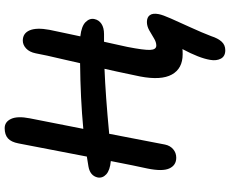

<svg xmlns="http://www.w3.org/2000/svg" viewBox="-101 -664 980 818"><g transform="rotate(-90 389.0 -255.0)"><path d="M126 5.9Q93.8 5.9 80.3 -23.7Q66.9 -53.2 80.1 -117.2Q90.8 -164.6 111.8 -272.9Q72.8 -276.4 55.4 -292.2Q38.1 -308.1 42 -329.1Q49.3 -361.3 88.9 -368.2Q104 -371.1 130.9 -375Q173.3 -597.2 187 -666Q192.9 -697.3 208.5 -711.2Q224.1 -725.1 252 -725.1Q278.8 -725.1 291.5 -697.8Q304.2 -670.4 293.9 -618.2Q253.9 -413.6 249 -390.1Q378.9 -402.3 528.8 -403.8Q534.2 -428.7 544.4 -472.2Q554.7 -515.6 560.8 -543.5Q566.9 -571.3 570.8 -592.8Q576.2 -619.6 591.6 -633.8Q606.9 -647.9 625 -647.9Q656.2 -647.9 668.7 -618.7Q681.2 -589.4 670.9 -534.2Q667.5 -518.1 658 -472.9Q648.4 -427.7 643.1 -402.8Q686.5 -397.9 703.9 -380.4Q721.2 -362.8 716.8 -342.8Q712.9 -323.7 696.3 -312.7Q679.7 -301.8 652.8 -301.8H620.1Q617.7 -289.6 609.6 -254.4Q601.6 -219.2 598.1 -202.1Q584.5 -132.8 585.4 -106Q586.4 -79.1 604 -79.1Q618.7 -79.1 634.8 -89.1Q650.9 -99.1 668.7 -109.1Q686.5 -119.1 704.1 -119.1Q724.6 -119.1 733.6 -106.4Q742.7 -93.8 737.8 -68.8Q734.4 -51.3 719.2 -17.1Q704.1 17.1 681.4 66.7Q658.7 116.2 644 154.8Q634.8 183.6 620.6 199.2Q606.4 214.8 584 214.8Q558.1 214.8 548.1 195.8Q538.1 176.8 543 149.9Q550.8 103.5 588.9 32.2Q583 33.2 566.9 33.2Q505.9 33.2 480.5 -12.7Q455.1 -58.6 472.2 -147.9Q498 -271.5 504.9 -299.8Q392.6 -295.4 228 -279.8Q201.2 -139.2 182.1 -42Q177.7 -20.5 162.4 -7.3Q147 5.9 126 5.9Z"/></g></svg>

Font: Shantell Sans Irregular Bouncy
Style: Italic
Weight: 500
Italic angle: -11.31°
Designer: Stephen Nixon, Anya Danilova, Shantell Martin
Foundry: Arrow Type
Version: Version 1.006;[9816181b4]